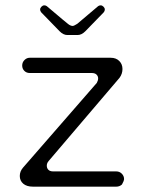

<svg xmlns="http://www.w3.org/2000/svg" viewBox="-20 -712 538 718"><path d="M91 -439Q79 -439 71 -447Q63 -455 63 -467Q63 -479 71.5 -487.5Q80 -496 91 -496H394Q414 -496 426 -484Q438 -472 438 -454Q438 -436 427 -421L162 -110Q155 -102 155 -92.5Q155 -83 161 -77Q167 -71 179 -71H415Q427 -71 435.5 -62.5Q444 -54 444 -42Q443 -34 436 -22Q427 -14 415 -14H103Q80 -14 67 -25Q54 -36 54 -54Q54 -71 66 -85Q342 -402 342 -402Q347 -411 347 -419Q347 -427 341 -433Q335 -439 323 -439ZM368 -666 299 -595Q285 -581 270 -581H232Q217 -581 203 -595L134 -666Q130 -671 130 -676.5Q130 -682 135 -687Q140 -692 145.5 -692Q151 -692 155 -689Q234 -622 235 -622Q244 -615 252 -615Q253 -615 253 -615Q256 -615 269 -623L347 -689Q351 -692 356.5 -692Q362 -692 367 -687Q372 -682 372 -676.5Q372 -671 368 -666Z"/></svg>

Font: Kurewa Gothic CJK TC Regular
Style: Regular
Weight: 400
Designer: Max Yao
Foundry: Max-Everyday
Version: Version 1.071; ttfautohint (v1.8.3)